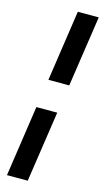

<svg xmlns="http://www.w3.org/2000/svg" viewBox="-147 -870 579 1076"><g transform="rotate(15 142.0 -332.5)"><path d="M101.5 -415 162 -826H283.5L222.5 -415ZM15.5 161 76 -250H197L136 161Z"/></g></svg>

Font: Public Sans ExtraBold
Style: Italic
Weight: 800
Italic angle: -8°
Designer: The Public Sans project authors (U.S. Web Design System). Libre Franklin designed by Pablo Impallari and Rodrigo Fuenzal
Version: Version 1.007; ttfautohint (v1.8.1) -l 8 -r 50 -G 200 -x 14 